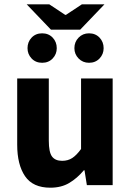

<svg xmlns="http://www.w3.org/2000/svg" viewBox="-20 -861 608 893"><path d="M214 12Q133 12 96.5 -41.5Q60 -95 60 -188V-496H207V-207Q207 -153 222 -133Q237 -113 269 -113Q296 -113 316 -126Q336 -139 357 -168V-496H504V0H384L373 -69H370Q339 -32 302 -10Q265 12 214 12ZM176 -569Q146 -569 127 -589Q108 -609 108 -637Q108 -666 127 -686Q146 -706 176 -706Q206 -706 225 -686Q244 -666 244 -637Q244 -609 225 -589Q206 -569 176 -569ZM394 -569Q365 -569 345.5 -589Q326 -609 326 -637Q326 -666 345.5 -686Q365 -706 394 -706Q424 -706 443 -686Q462 -666 462 -637Q462 -609 443 -589Q424 -569 394 -569ZM217 -723 104 -841H209L283 -792H287L361 -841H466L353 -723Z"/></svg>

Font: Source Sans 3
Style: Bold
Weight: 700
Designer: Paul D. Hunt
Foundry: Adobe
Version: Version 3.052;hotconv 1.1.0;makeotfexe 2.6.0